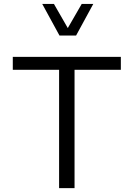

<svg xmlns="http://www.w3.org/2000/svg" viewBox="-20 -969 687 989"><path d="M364 0V-609.4H602.5V-676.2H45.9V-609.4H284.4V0ZM197.6 -948.7 286.4 -785.9H371.9L460.5 -948.7H400.9L329.2 -824.4L257.8 -948.7Z"/></svg>

Font: Estedad-FD VF
Style: Regular
Weight: 100
Designer: Amin Abedi
Version: Version 7.3